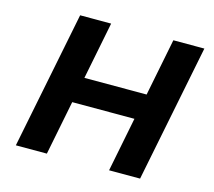

<svg xmlns="http://www.w3.org/2000/svg" viewBox="-101 -823 1052 945"><g transform="rotate(15 425.5 -350.0)"><path d="M670 -700H828L688 0H530L585 -277H268L213 0H55L195 -700H353L295 -408H612Z"/></g></svg>

Font: Gontserrat SemiBold
Style: Italic
Weight: 600
Italic angle: -11.3°
Designer: Julieta Ulanovsky
Foundry: Julieta Ulanovsky
Version: Version 6.001